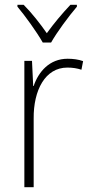

<svg xmlns="http://www.w3.org/2000/svg" viewBox="-20 -784 382 804"><path d="M159 -606H194C219 -650 267 -715 302 -756V-764H275C239 -726 205 -685 176 -645C149 -684 112 -731 79 -764H53V-756C85 -718 134 -650 159 -606ZM263 -538C187 -538 141 -483 121 -424H119L114 -529H82V0H121V-288C120 -406 169 -501 262 -501C284 -501 303 -498 321 -492L328 -528C309 -535 286 -538 263 -538Z"/></svg>

Font: Noto Sans Malayalam SemiCondensed ExtraLight
Style: Regular
Weight: 200
Width: 4
Designer: Jelle Bosma - Monotype Design Team
Foundry: Monotype Imaging Inc.
Version: Version 2.104